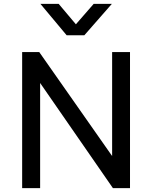

<svg xmlns="http://www.w3.org/2000/svg" viewBox="-20 -968 784 988"><path d="M94 0V-700H182L557 -165V-700H649V0H561L186.5 -541V0ZM323 -786.5 188 -948H282L370.5 -843L462 -948H555.5L414 -786.5Z"/></svg>

Font: Geologica Thin Roman Light
Style: Regular
Weight: 300
Version: Version 1.010;gftools[0.9.28]